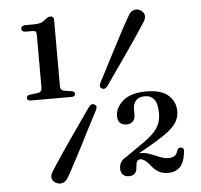

<svg xmlns="http://www.w3.org/2000/svg" viewBox="-52 -770 879 840"><g transform="rotate(-5 387.5 -350.0)"><path d="M86 -659H116.5Q126 -659 129.8 -655.2Q133.5 -651.5 133.5 -640V-408Q133.5 -398.5 129 -393.5Q124.5 -388.5 116 -387L80 -382.5Q66 -380.5 66 -369.5Q66 -357 83 -357H260.5Q277.5 -357 277.5 -369Q277.5 -380 263.5 -382L231 -387Q222.5 -388.5 218.5 -393.8Q214.5 -399 214.5 -407.5V-699.5Q214.5 -715.5 198.5 -715.5Q193.5 -715.5 189 -713.2Q184.5 -711 179 -707Q168.5 -697 156.2 -692.2Q144 -687.5 123 -687.5H87Q78 -687.5 73 -683.5Q68 -679.5 68 -673Q68 -667 72.5 -663Q77 -659 86 -659ZM422.5 -392Q415.5 -383 409.8 -380.8Q404 -378.5 396 -382.5Q389 -386.5 388.8 -393.2Q388.5 -400 393 -409Q401 -424 412.8 -446.8Q424.5 -469.5 438.2 -496.2Q452 -523 466.8 -551.2Q481.5 -579.5 495.5 -606.2Q509.5 -633 521.8 -655.5Q534 -678 543 -692.5Q552 -707.5 565.8 -712Q579.5 -716.5 594.5 -708Q609 -699.5 611.5 -686.5Q614 -673.5 605 -658.5Q597 -645.5 583.2 -625Q569.5 -604.5 552.8 -579.5Q536 -554.5 517.2 -527.8Q498.5 -501 480.8 -475.5Q463 -450 447.8 -428.5Q432.5 -407 422.5 -392ZM332 -305Q339 -314 345 -316.5Q351 -319 358.5 -315Q366 -311 366.2 -304.2Q366.5 -297.5 361.5 -288Q353.5 -273 341.8 -250.5Q330 -228 316.2 -201Q302.5 -174 288 -145.5Q273.5 -117 259.2 -90.2Q245 -63.5 233 -41Q221 -18.5 212 -4Q203 10.5 189 14.8Q175 19 160 11Q145.5 3 143 -10.2Q140.5 -23.5 150 -38.5Q158 -51.5 171.5 -72Q185 -92.5 202 -117.8Q219 -143 237.5 -169.5Q256 -196 274 -221.8Q292 -247.5 307 -269.2Q322 -291 332 -305ZM489 -60.5 471.5 -71 543 -121Q578 -144.5 598.2 -164.2Q618.5 -184 627.2 -205Q636 -226 636 -252Q636 -294.5 621.5 -313.2Q607 -332 581.5 -332Q554 -332 541.2 -317.2Q528.5 -302.5 528.5 -280.5V-254Q528.5 -236 518 -226Q507.5 -216 490 -216Q472.5 -216 462.2 -226.2Q452 -236.5 452 -255.5Q452 -293 486.2 -322.8Q520.5 -352.5 589 -352.5Q653.5 -352.5 685 -324.8Q716.5 -297 716.5 -254Q716.5 -230.5 705.2 -210Q694 -189.5 667.2 -168.2Q640.5 -147 594 -120ZM445.5 -26Q445.5 -53 468.2 -69.5Q491 -86 537.5 -86Q561.5 -86 582.5 -78Q603.5 -70 623 -61.8Q642.5 -53.5 661 -53.5Q677.5 -53.5 687.2 -60.2Q697 -67 702 -83.5Q703.5 -90 707.8 -92.5Q712 -95 717 -94.5Q733 -93.5 730.5 -75.5Q725.5 -28.5 705.8 -8.8Q686 11 653.5 11Q628 11 610 0Q592 -11 575.5 -33.5Q563.5 -47 554.5 -53Q545.5 -59 537 -59Q527 -59 522.5 -51.2Q518 -43.5 517 -26.5Q516.5 -8 507.2 1.2Q498 10.5 481 10.5Q465 10.5 455.2 0.8Q445.5 -9 445.5 -26Z"/></g></svg>

Font: Fraunces 16pt
Style: Regular
Weight: 400
Version: Version 1.000;[b76b70a41]